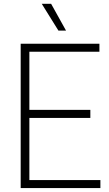

<svg xmlns="http://www.w3.org/2000/svg" viewBox="-20 -964 561 984"><path d="M86 0V-740H489.5V-699H130.5V-401H443V-359.5H130.5V-41H494.5V0ZM279.5 -807 194 -944.5H242L318.5 -807Z"/></svg>

Font: Encode Sans SemiCondensed SemiCondensed ExtraLight
Style: Regular
Weight: 200
Width: 4
Designer: Multiple Designers
Foundry: Impallari Type
Version: Version 3.000; ttfautohint (v1.8.3) -l 8 -r 50 -G 200 -x 14 